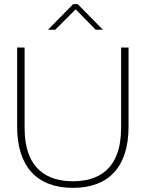

<svg xmlns="http://www.w3.org/2000/svg" viewBox="-20 -900 705 929"><path d="M63 -670V-287C63 -94 159 9 333 9C507 9 602 -94 602 -287V-670H566V-282C566 -74 449 -23 333 -23C217 -23 99 -74 99 -282V-670ZM212 -756H247L346 -855L443 -756H478L356 -880H334Z"/></svg>

Font: LT Wave Text Thin
Style: Regular
Weight: 100
Designer: Daniel Lyons
Version: Version 2.5 (Glyphs App)